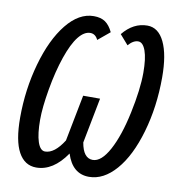

<svg xmlns="http://www.w3.org/2000/svg" viewBox="-78 -739 755 819"><g transform="rotate(10 300.0 -329.5)"><path d="M276.9 -326.7H350.1L312 -130.4Q323.2 -64 364.3 -64Q401.4 -64 435.1 -126.2Q468.8 -188.5 490.7 -292.2Q512.7 -396 512.7 -467.3Q512.7 -529.3 500.7 -562.5Q488.8 -595.7 468.3 -595.7Q446.8 -595.7 425.8 -571.3L389.2 -613.3Q434.6 -668.9 495.1 -668.9Q543 -668.9 569.1 -614.5Q595.2 -560.1 595.2 -461.9Q595.2 -334.5 563 -223.6Q530.8 -112.8 477.3 -51.5Q423.8 9.8 360.8 9.8Q289.1 9.8 262.7 -73.7Q205.6 9.8 132.3 9.8Q82 9.8 55.2 -39.3Q28.3 -88.4 28.3 -188Q28.3 -310.1 60.1 -422.9Q91.8 -535.6 145.5 -602.3Q199.2 -668.9 263.2 -668.9Q293.9 -668.9 313 -655.8Q332 -642.6 345.7 -613.8L294.4 -571.3Q283.2 -595.7 260.7 -595.7Q234.4 -595.7 209.7 -564.7Q185.1 -533.7 163.3 -470.5Q141.6 -407.2 127.7 -327.1Q113.8 -247.1 113.8 -194.3Q113.8 -133.3 125.2 -98.6Q136.7 -64 157.7 -64Q198.7 -64 237.8 -126Z"/></g></svg>

Font: Cousine
Style: Italic
Weight: 400
Italic angle: -12°
Monospace: yes
Designer: Steve Matteson
Foundry: Monotype Imaging Inc.
Version: Version 1.21